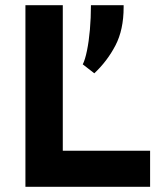

<svg xmlns="http://www.w3.org/2000/svg" viewBox="-20 -720 608 740"><path d="M78 0V-700H222V-139H558.5V0ZM343.5 -437.5 299 -472Q308 -489.5 315.2 -524.8Q322.5 -560 326.5 -605.5Q330.5 -651 330.5 -700H456.5V-692Q456.5 -605.5 425 -545Q393.5 -484.5 343.5 -437.5Z"/></svg>

Font: Overpass ExtraBold
Style: Regular
Weight: 800
Designer: Delve Withrington, Dave Bailey, Thomas Jockin
Foundry: Delve Fonts LLC
Version: Version 4.000; ttfautohint (v1.8.3)